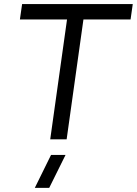

<svg xmlns="http://www.w3.org/2000/svg" viewBox="-20 -680 668 937"><path d="M627.9 -660.2 617.2 -585H387.2L305.2 0H225.1L307.1 -585H77.1L87.9 -660.2ZM149.9 236.8 229 76.2H299.8L220.2 236.8Z"/></svg>

Font: Human Sans
Style: Italic
Weight: 400
Italic angle: -8°
Designer: Tim Radville
Foundry: Continuum
Version: Version 1.000;FEAKit 1.0